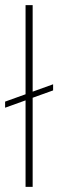

<svg xmlns="http://www.w3.org/2000/svg" viewBox="-20 -732 228 752"><path d="M107.9 0H80.1V-338.9L0 -310.1V-334L80.1 -362.8V-711.9H107.9V-373L188 -401.9V-377.9L107.9 -349.1Z"/></svg>

Font: Creato Display Thin
Style: Regular
Weight: 265
Version: Version 1.000